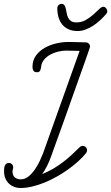

<svg xmlns="http://www.w3.org/2000/svg" viewBox="-20 -938 561 967"><path d="M166 -574.2Q153.3 -574.2 148.4 -581.8Q143.6 -589.4 143.6 -600.6Q143.6 -634.3 161.1 -658.2Q178.7 -682.1 205.6 -697.3Q232.4 -712.4 263.9 -719.5Q295.4 -726.6 323.2 -726.6Q345.2 -726.6 367.4 -725.8Q389.6 -725.1 411.6 -724.6Q420.9 -724.6 427.2 -718.3Q433.6 -711.9 433.6 -702.6Q433.6 -701.7 428.5 -686.8Q423.3 -671.9 414.6 -646.7Q405.8 -621.6 394 -588.6Q382.3 -555.7 368.9 -518.1Q355.5 -480.5 341.3 -440.4Q327.1 -400.4 313.5 -361.8Q299.8 -323.2 287.1 -288.1Q274.4 -252.9 264.2 -224.9Q253.9 -196.8 247.1 -177.7Q240.2 -158.7 238.3 -152.3Q237.8 -151.9 237.8 -151.4Q229.5 -127.9 218.3 -104.7Q207 -81.5 192.4 -61Q221.7 -73.2 246.6 -87.6Q271.5 -102.1 293.9 -118.9Q316.4 -135.7 337.6 -155Q358.9 -174.3 380.9 -196.3Q387.7 -203.1 396 -203.1Q405.8 -203.1 412.1 -196.8Q418.5 -190.4 418.5 -180.7Q418.5 -172.9 413.1 -166.5Q396.5 -146 373.3 -125Q350.1 -104 322.8 -84.5Q295.4 -64.9 264.9 -47.9Q234.4 -30.8 203.6 -18.3Q172.9 -5.9 142.3 1.5Q111.8 8.8 84.5 8.8Q65.9 8.8 50.5 2.7Q35.2 -3.4 23.9 -14.4Q12.7 -25.4 6.6 -40.8Q0.5 -56.2 0.5 -74.7Q0.5 -81.1 1 -88.6Q1.5 -96.2 3.9 -102.5Q6.3 -108.9 11.2 -113Q16.1 -117.2 24.9 -117.2Q34.2 -117.2 40.3 -110.8Q46.4 -104.5 46.4 -95.2Q46.4 -89.8 44.7 -85Q43 -80.1 43 -74.7Q43 -54.7 54.4 -44.7Q65.9 -34.7 85 -34.7Q105.5 -34.7 123.5 -49.3Q141.6 -64 156 -85Q170.4 -106 180.9 -128.7Q191.4 -151.4 197.3 -167L380.9 -681.6Q363.8 -681.6 347.2 -682.4Q330.6 -683.1 313.5 -683.1Q294.9 -683.1 273.7 -678.2Q252.4 -673.3 233.9 -663.3Q215.3 -653.3 202.1 -637.7Q189 -622.1 187 -600.6Q186 -590.8 182.1 -582.5Q178.2 -574.2 166 -574.2ZM268.6 -897Q268.6 -905.8 274.9 -912.1Q281.2 -918.5 290 -918.5Q299.8 -918.5 304.4 -911.6Q309.1 -904.8 311.5 -894.3Q314 -883.8 315.9 -871.8Q317.9 -859.9 323 -849.4Q328.1 -838.9 337.6 -832Q347.2 -825.2 365.2 -825.2Q391.1 -825.2 412.1 -837.4Q433.1 -849.6 450 -864.5Q466.8 -879.4 479 -891.6Q491.2 -903.8 499.5 -903.8Q508.8 -903.8 514.6 -896.5Q520.5 -889.2 520.5 -880.9Q520.5 -874 514.6 -867.2Q501.5 -852.5 485.4 -837.2Q469.2 -821.8 450.7 -809.6Q432.1 -797.4 412.1 -789.6Q392.1 -781.7 371.1 -781.7Q344.7 -781.7 325.4 -790.5Q306.2 -799.3 293.5 -814.7Q280.8 -830.1 274.7 -851.1Q268.6 -872.1 268.6 -897Z"/></svg>

Font: Helvetia Verbundene
Style: Regular
Weight: 400
Designer: Peter Wiegel, original typeface by Carl Albert Fahrenwaldt 1901
Foundry: Peter Wiegel
Version: Version 2.000